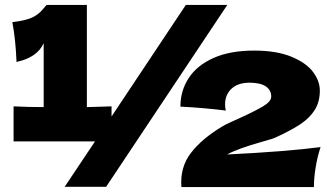

<svg xmlns="http://www.w3.org/2000/svg" viewBox="-20 -737 1349 778"><path d="M733 -717H901L410 20H242L365 -164H35V-306Q96 -303 157 -303V-562Q131 -504 47 -486Q43 -581 30 -647Q90 -655 113.5 -667.5Q137 -680 150 -695.5Q163 -711 168 -716V-717H332V-303L432 -306V-265ZM1279 -141Q1266 -102 1259 -58.5Q1252 -15 1252 21H715Q709 -59 753 -116.5Q797 -174 878 -223Q892 -232 916 -242.5Q940 -253 948 -257Q1014 -287 1046.5 -306.5Q1079 -326 1079 -346Q1079 -372 1057 -387Q1035 -402 989 -402Q942 -401 917 -376.5Q892 -352 892 -314Q892 -301 895 -289Q807 -300 711 -305Q711 -369 744.5 -420.5Q778 -472 845 -502Q912 -532 1010 -532Q1100 -532 1160 -507.5Q1220 -483 1248 -446Q1276 -409 1276 -370Q1276 -325 1256 -292.5Q1236 -260 1199 -235Q1162 -210 1099 -181Q1088 -175 1040 -162Q944 -135 900 -111Q1142 -123 1279 -141Z"/></svg>

Font: Mantou Sans
Style: Regular
Weight: 400
Designer: Mant0u / artakana
Foundry: Mant0u / artakana
Version: Version 1.001;October 22, 2023;FontCreator 14.0.0.2901 64-bi